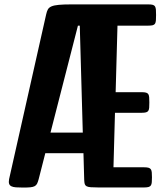

<svg xmlns="http://www.w3.org/2000/svg" viewBox="-20 -845 743 865"><path d="M188 -780.3Q190.9 -793.9 195.8 -802.7Q200.7 -811.5 212.4 -816.4Q224.1 -821.3 245.1 -823.2Q266.1 -825.2 301.3 -825.2H422.4H438H648.4Q661.1 -825.2 668.2 -823.2Q675.3 -821.3 678.5 -815.9Q681.6 -810.5 682.4 -801.3Q683.1 -792 683.1 -777.3Q683.1 -762.7 682.4 -753.2Q681.6 -743.7 678.5 -738.5Q675.3 -733.4 668.2 -731.4Q661.1 -729.5 648.4 -729.5H509.3L501 -429.7H618.2Q630.9 -429.7 637.9 -427.7Q645 -425.8 648.2 -420.7Q651.4 -415.5 652.1 -406.5Q652.8 -397.5 652.8 -383.3Q652.8 -369.1 652.1 -360.1Q651.4 -351.1 648.2 -345.9Q645 -340.8 637.9 -338.9Q630.9 -336.9 618.2 -336.9H498L491.2 -91.3H629.9Q642.6 -91.3 649.7 -89.1Q656.7 -86.9 659.9 -81.8Q663.1 -76.7 663.8 -67.9Q664.6 -59.1 664.6 -45.9Q664.6 -32.7 663.8 -23.9Q663.1 -15.1 659.9 -10Q656.7 -4.9 649.7 -2.7Q642.6 -0.5 629.9 -0.5H434.6H421.9Q400.9 -0.5 388.7 -1.5Q376.5 -2.4 370.1 -5.9Q363.8 -9.3 361.8 -15.9Q359.9 -22.5 359.4 -33.7L356 -154.8H184.1L154.3 -38.1Q150.9 -25.4 147.2 -17.8Q143.6 -10.3 136.2 -6.3Q128.9 -2.4 116.7 -1.2Q104.5 0 84 0Q64.9 0 51.8 -1Q38.6 -2 31 -5.9Q23.4 -9.8 21 -17.3Q18.6 -24.9 21 -38.1ZM353 -247.6 339.4 -729.5H331.1L207.5 -247.6Z"/></svg>

Font: Denk One
Style: Regular
Weight: 400
Designer: Irina Smirnova
Foundry: Irina Smirnova
Version: Version 1.002